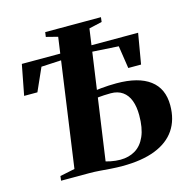

<svg xmlns="http://www.w3.org/2000/svg" viewBox="-112 -880 993 1000"><g transform="rotate(-15 384.5 -380.0)"><path d="M427 9Q396 9 365.2 6.8Q334.5 4.5 305.8 2.2Q277 0 251.5 0H98L101 -24.5L181 -41L277.5 -728L215 -744L218.5 -769H519L516 -744L446 -728L348 -37Q360 -33.5 373 -31Q386 -28.5 399.2 -27Q412.5 -25.5 425 -25.5Q471.5 -25.5 506.2 -46.5Q541 -67.5 560.2 -111.5Q579.5 -155.5 579.5 -224.5Q579.5 -270.5 567 -303.8Q554.5 -337 529 -355Q503.5 -373 465.5 -373Q446.5 -373 429.8 -372Q413 -371 401 -369.8Q389 -368.5 384 -367.5L386 -406Q405 -409.5 425.2 -411.5Q445.5 -413.5 466.2 -414.5Q487 -415.5 507 -415.5Q625.5 -415.5 687.2 -369.2Q749 -323 749 -232.5Q749 -155 712.5 -101Q676 -47 604.2 -19Q532.5 9 427 9ZM26.5 -476.5 58 -640.5H685L657 -476.5H588L569.5 -598.5L363 -611L153 -600L98 -476.5Z"/></g></svg>

Font: Merriweather 120pt ExtraBold
Style: Italic
Weight: 800
Italic angle: -7.8°
Version: Version 2.101